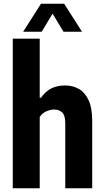

<svg xmlns="http://www.w3.org/2000/svg" viewBox="-20 -1017 564 1037"><path d="M49 0V-808H194.5V-489H201.5Q223 -521 254.8 -538.2Q286.5 -555.5 332 -555.5Q372 -555.5 405 -537.2Q438 -519 458 -477Q478 -435 478 -363V0H332.5V-351Q332.5 -394 315.8 -409.8Q299 -425.5 272.5 -425.5Q253.5 -425.5 231 -416Q208.5 -406.5 194.5 -385V0ZM105 -845.5 201.5 -997H326.5L423 -845.5H323L264 -943L205 -845.5Z"/></svg>

Font: Encode Sans Cnd
Style: Bold
Weight: 700
Width: 3
Designer: Multiple Designers
Foundry: Impallari Type
Version: Version 3.002; ttfautohint (v1.8.3) -l 8 -r 50 -G 200 -x 14 